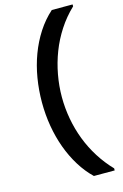

<svg xmlns="http://www.w3.org/2000/svg" viewBox="-161 -992 808 1257"><g transform="rotate(-15 242.5 -363.5)"><path d="M311 197Q262 150 224 88.5Q186 27 160 -44Q134 -115 120.5 -194Q107 -273 107 -356Q107 -439 120.5 -520Q134 -601 161.5 -674.5Q189 -748 230 -811.5Q271 -875 326 -924H467V-911Q410 -857 367.5 -791.5Q325 -726 297.5 -654.5Q270 -583 256 -507Q242 -431 242 -356Q242 -281 255.5 -207Q269 -133 295.5 -64Q322 5 361.5 67.5Q401 130 452 183V197Z"/></g></svg>

Font: SVN-Poppins SemiBold
Style: Regular
Weight: 600
Designer: Ninad Kale (Devanagari), Jonny Pinhorn (Latin)
Foundry: Indian Type Foundry
Version: Version 3.002 2017